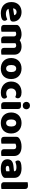

<svg xmlns="http://www.w3.org/2000/svg" viewBox="1989 -2740 767 4785"><g transform="rotate(90 2372.5 -347.5)"><path d="M309 16Q250 16 199.5 -0.5Q149 -17 111.5 -50Q74 -83 52.5 -133Q31 -183 31 -250Q31 -316 52.5 -363.5Q74 -411 109 -441.5Q144 -472 189 -486.5Q234 -501 281 -501Q334 -501 377.5 -485Q421 -469 452.5 -441Q484 -413 501.5 -374Q519 -335 519 -289Q519 -255 500 -237Q481 -219 447 -214L200 -177Q211 -144 245 -127.5Q279 -111 323 -111Q364 -111 400.5 -121.5Q437 -132 460 -146Q476 -136 487 -118Q498 -100 498 -80Q498 -35 456 -13Q424 4 384 10Q344 16 309 16ZM281 -377Q257 -377 239.5 -369Q222 -361 211 -348.5Q200 -336 194.5 -320.5Q189 -305 188 -289L359 -317Q356 -337 337 -357Q318 -377 281 -377Z M834 -501Q875 -501 914.5 -489.5Q954 -478 983 -455Q1013 -475 1050.5 -488Q1088 -501 1141 -501Q1179 -501 1215.5 -491Q1252 -481 1280.5 -459.5Q1309 -438 1326 -402.5Q1343 -367 1343 -316V-1Q1333 2 1311.5 5Q1290 8 1267 8Q1245 8 1227.5 5Q1210 2 1198 -7Q1186 -16 1179.5 -31.5Q1173 -47 1173 -72V-311Q1173 -341 1156 -354.5Q1139 -368 1110 -368Q1096 -368 1080 -361.5Q1064 -355 1056 -348Q1057 -344 1057 -340.5Q1057 -337 1057 -334V-1Q1046 2 1024.5 5Q1003 8 981 8Q959 8 941.5 5Q924 2 912 -7Q900 -16 893.5 -31.5Q887 -47 887 -72V-311Q887 -341 868.5 -354.5Q850 -368 824 -368Q806 -368 793 -362.5Q780 -357 771 -352V-1Q761 2 739.5 5Q718 8 695 8Q673 8 655.5 5Q638 2 626 -7Q614 -16 607.5 -31.5Q601 -47 601 -72V-374Q601 -401 612.5 -417Q624 -433 644 -447Q678 -471 728.5 -486Q779 -501 834 -501Z M1950 -243Q1950 -181 1931 -132.5Q1912 -84 1877.5 -51Q1843 -18 1795 -1Q1747 16 1688 16Q1629 16 1581 -2Q1533 -20 1498.5 -53.5Q1464 -87 1445 -135Q1426 -183 1426 -243Q1426 -302 1445 -350Q1464 -398 1498.5 -431.5Q1533 -465 1581 -483Q1629 -501 1688 -501Q1747 -501 1795 -482.5Q1843 -464 1877.5 -430.5Q1912 -397 1931 -349Q1950 -301 1950 -243ZM1600 -243Q1600 -182 1623.5 -149.5Q1647 -117 1689 -117Q1731 -117 1753.5 -150Q1776 -183 1776 -243Q1776 -303 1753 -335.5Q1730 -368 1688 -368Q1646 -368 1623 -335.5Q1600 -303 1600 -243Z M2307 -367Q2282 -367 2259.5 -359Q2237 -351 2220.5 -335.5Q2204 -320 2194 -297Q2184 -274 2184 -243Q2184 -181 2219.5 -150Q2255 -119 2306 -119Q2336 -119 2358 -126Q2380 -133 2397 -141Q2417 -127 2427 -110.5Q2437 -94 2437 -71Q2437 -30 2398 -7.5Q2359 15 2290 15Q2227 15 2176 -3.5Q2125 -22 2088.5 -55.5Q2052 -89 2032 -136Q2012 -183 2012 -240Q2012 -306 2033.5 -355.5Q2055 -405 2092 -437Q2129 -469 2177.5 -485Q2226 -501 2280 -501Q2352 -501 2391 -475Q2430 -449 2430 -408Q2430 -389 2421 -372.5Q2412 -356 2400 -344Q2383 -352 2359 -359.5Q2335 -367 2307 -367Z M2518 -621Q2518 -659 2543.5 -685Q2569 -711 2611 -711Q2653 -711 2678.5 -685Q2704 -659 2704 -621Q2704 -583 2678.5 -557Q2653 -531 2611 -531Q2569 -531 2543.5 -557Q2518 -583 2518 -621ZM2696 -1Q2685 1 2663.5 4.5Q2642 8 2620 8Q2598 8 2580.5 5Q2563 2 2551 -7Q2539 -16 2532.5 -31.5Q2526 -47 2526 -72V-479Q2537 -481 2558.5 -484.5Q2580 -488 2602 -488Q2624 -488 2641.5 -485Q2659 -482 2671 -473Q2683 -464 2689.5 -448.5Q2696 -433 2696 -408Z M3307 -243Q3307 -181 3288 -132.5Q3269 -84 3234.5 -51Q3200 -18 3152 -1Q3104 16 3045 16Q2986 16 2938 -2Q2890 -20 2855.5 -53.5Q2821 -87 2802 -135Q2783 -183 2783 -243Q2783 -302 2802 -350Q2821 -398 2855.5 -431.5Q2890 -465 2938 -483Q2986 -501 3045 -501Q3104 -501 3152 -482.5Q3200 -464 3234.5 -430.5Q3269 -397 3288 -349Q3307 -301 3307 -243ZM2957 -243Q2957 -182 2980.5 -149.5Q3004 -117 3046 -117Q3088 -117 3110.5 -150Q3133 -183 3133 -243Q3133 -303 3110 -335.5Q3087 -368 3045 -368Q3003 -368 2980 -335.5Q2957 -303 2957 -243Z M3698 -308Q3698 -339 3680.5 -353.5Q3663 -368 3633 -368Q3613 -368 3593.5 -363Q3574 -358 3560 -348V-1Q3550 2 3528.5 5Q3507 8 3484 8Q3462 8 3444.5 5Q3427 2 3415 -7Q3403 -16 3396.5 -31.5Q3390 -47 3390 -72V-372Q3390 -399 3401.5 -416Q3413 -433 3433 -447Q3467 -471 3518.5 -486Q3570 -501 3633 -501Q3746 -501 3807 -451.5Q3868 -402 3868 -314V-1Q3858 2 3836.5 5Q3815 8 3792 8Q3770 8 3752.5 5Q3735 2 3723 -7Q3711 -16 3704.5 -31.5Q3698 -47 3698 -72Z M4181 -108Q4198 -108 4218.5 -111.5Q4239 -115 4249 -121V-201L4177 -195Q4149 -193 4131 -183Q4113 -173 4113 -153Q4113 -133 4128.5 -120.5Q4144 -108 4181 -108ZM4173 -501Q4227 -501 4271.5 -490Q4316 -479 4347.5 -456.5Q4379 -434 4396 -399.5Q4413 -365 4413 -318V-94Q4413 -68 4398.5 -51.5Q4384 -35 4364 -23Q4299 16 4181 16Q4128 16 4085.5 6Q4043 -4 4012.5 -24Q3982 -44 3965.5 -75Q3949 -106 3949 -147Q3949 -216 3990 -253Q4031 -290 4117 -299L4248 -313V-320Q4248 -349 4222.5 -361.5Q4197 -374 4149 -374Q4111 -374 4075 -366Q4039 -358 4010 -346Q3997 -355 3988 -373.5Q3979 -392 3979 -412Q3979 -438 3991.5 -453.5Q4004 -469 4030 -480Q4059 -491 4098.5 -496Q4138 -501 4173 -501Z M4690 -1Q4679 1 4657.5 4.5Q4636 8 4614 8Q4592 8 4574.5 5Q4557 2 4545 -7Q4533 -16 4526.5 -31.5Q4520 -47 4520 -72V-652Q4531 -654 4552.5 -657.5Q4574 -661 4596 -661Q4618 -661 4635.5 -658Q4653 -655 4665 -646Q4677 -637 4683.5 -621.5Q4690 -606 4690 -581Z"/></g></svg>

Font: Baloo Tamma
Style: Regular
Weight: 400
Designer: Divya Kowshik and Ek Type
Foundry: Ek Type
Version: Version 1.443;PS 1.000;hotconv 16.6.51;makeotf.lib2.5.65220;